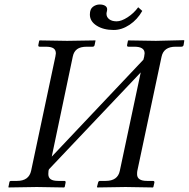

<svg xmlns="http://www.w3.org/2000/svg" viewBox="-20 -824 832 846"><path d="M691.9 -574.2 585 -70.8Q584 -65.9 584 -56.2Q584 -26.9 627.9 -26.9H653.8Q661.6 -26.9 660.2 -19L655.8 0L653.8 2Q571.3 0 533.2 0L409.2 2L407.2 0L412.1 -19Q413.6 -26.9 420.9 -26.9H445.8Q498.5 -26.9 507.8 -70.8L600.1 -504.9L195.8 -78.1L193.8 -71.8Q192.9 -65.9 192.9 -57.1Q192.9 -41.5 203.4 -34.2Q213.9 -26.9 236.8 -26.9H263.2Q270.5 -26.9 269 -19L265.1 0L262.2 2Q180.2 0 142.1 0L18.1 2L17.1 0L21 -19Q21 -26.9 29.8 -26.9H55.2Q107.4 -26.9 117.2 -71.8L224.1 -575.2Q226.1 -585 226.1 -588.9Q226.1 -604 215.6 -611.1Q205.1 -618.2 181.2 -618.2H154.8Q147.5 -618.2 148.9 -626L152.8 -645L155.8 -646Q238.8 -644 275.9 -644L399.9 -646L400.9 -645L397 -626Q395.5 -618.2 388.2 -618.2H362.8Q334.5 -618.2 319.8 -607.4Q305.2 -596.7 300.8 -575.2L208 -133.8L611.8 -561L615.2 -574.2Q617.2 -585.9 617.2 -588.9Q617.2 -618.2 571.8 -618.2H545.9Q538.6 -618.2 540 -626L543.9 -645L545.9 -646Q628.9 -644 667 -644L791 -647L792 -645L789.1 -626Q787.6 -618.2 778.8 -618.2H753.9Q701.2 -618.2 691.9 -574.2ZM606.9 -775.9Q585.4 -737.8 551 -714.8Q516.6 -691.9 481 -691.9Q436 -691.9 406 -710.9Q376 -730 376 -759.8Q376 -784.2 389.6 -794.2Q403.3 -804.2 418.9 -804.2Q434.1 -804.2 443.1 -798.6Q452.1 -793 452.1 -783.2Q452.1 -778.3 450.7 -772.9Q449.2 -767.6 449.2 -763.2Q449.2 -748.5 461.2 -739.3Q473.1 -730 494.1 -730Q514.6 -730 542.2 -747.8Q569.8 -765.6 588.9 -792Z"/></svg>

Font: Linux Libertine G
Style: Italic
Weight: 400
Italic angle: -12°
Designer: Philipp H. Poll
Foundry: Philipp H. Poll
Version: Version 5.1.3